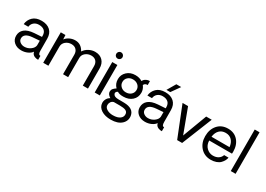

<svg xmlns="http://www.w3.org/2000/svg" viewBox="4 -1755 4167 3003"><g transform="rotate(30 2087.5 -254.0)"><path d="M211.9 4.9Q131.8 4.9 80.8 -39.6Q29.8 -84 29.8 -154.8Q29.8 -230 85.9 -277.1Q142.1 -324.2 255.9 -332L390.1 -340.8V-358.9Q390.1 -419.9 355 -450.9Q319.8 -481.9 257.8 -481.9Q202.6 -481.9 166.7 -451.4Q130.9 -420.9 125 -371.1H42Q49.8 -449.2 105.5 -503.2Q161.1 -557.1 262.2 -557.1Q361.3 -557.1 418.2 -504.6Q475.1 -452.1 475.1 -356.9Q475.1 -316.9 475.6 -268.1Q476.1 -219.2 476.1 -185.1Q476.1 -150.9 476.1 -147Q476.1 -105 485.6 -87.9Q495.1 -70.8 517.1 -71.8V0Q505.9 0 485.8 -2Q411.6 -14.2 397 -78.1Q375 -43 323.5 -19Q272 4.9 211.9 4.9ZM225.1 -68.8Q286.1 -68.8 335.4 -105Q384.8 -141.1 390.1 -188V-272L264.2 -262.2Q116.2 -250 116.2 -157.2Q116.2 -117.2 149.2 -93Q182.1 -68.8 225.1 -68.8Z M1230 -555.2Q1315.9 -555.2 1366.5 -503.2Q1417 -451.2 1417 -361.8V0H1323.7V-352.1Q1323.7 -408.2 1292.7 -441.2Q1261.7 -474.1 1206.1 -474.1Q1147 -474.1 1103 -438Q1059.1 -401.9 1059.1 -346.2V0H966.8V-352.1Q966.8 -408.2 934.8 -441.2Q902.8 -474.1 848.1 -474.1Q789.1 -474.1 745.6 -438Q702.1 -401.9 702.1 -346.2V0H608.9V-549.8H692.9L696.8 -471.2Q723.6 -509.3 771.2 -532.2Q818.8 -555.2 871.1 -555.2Q978 -555.2 1034.2 -449.2Q1063 -496.1 1116.9 -525.6Q1170.9 -555.2 1230 -555.2Z M1583.5 -637.2Q1560.5 -637.2 1544.2 -653.6Q1527.8 -669.9 1527.8 -693.8Q1527.8 -716.8 1544.2 -733.9Q1560.5 -751 1583.5 -751Q1607.4 -751 1624 -733.9Q1640.6 -716.8 1640.6 -693.8Q1640.6 -669.9 1624 -653.6Q1607.4 -637.2 1583.5 -637.2ZM1538.6 -549.8H1630.9V0H1538.6Z M1968.3 243.2Q1862.3 244.1 1793.7 199.5Q1725.1 154.8 1722.2 83Q1720.2 44.9 1739.3 9.5Q1758.3 -25.9 1795.4 -44.9Q1734.4 -83 1734.4 -129.9Q1734.4 -160.6 1751.7 -182.4Q1769 -204.1 1803.2 -226.1Q1748 -279.3 1748 -363.8Q1748 -443.8 1807.1 -499Q1866.2 -554.2 1957 -554.2Q2030.3 -554.2 2083 -520Q2095.2 -550.8 2129.2 -569.3Q2163.1 -587.9 2198.2 -585.9V-515.1Q2176.3 -517.1 2157.7 -507.1Q2139.2 -497.1 2132.3 -477.1Q2173.3 -423.8 2173.3 -360.8Q2173.3 -274.9 2113.8 -221.4Q2054.2 -168 1959 -167Q1887.2 -165 1849.1 -190.9Q1830.1 -184.1 1821 -168.9Q1812 -153.8 1817.4 -138.2Q1832.5 -94.2 1906.2 -92.8L2016.1 -91.8Q2190.9 -88.9 2210 36.1Q2222.2 123 2157.2 182.6Q2092.3 242.2 1968.3 243.2ZM2086.4 -361.8Q2086.4 -411.6 2049.8 -444.3Q2013.2 -477.1 1957 -477.1Q1902.8 -477.1 1866.9 -444.1Q1831.1 -411.1 1831.1 -360.8Q1831.1 -312 1867.2 -278.6Q1903.3 -245.1 1957 -245.1Q2014.2 -245.1 2050.3 -278.1Q2086.4 -311 2086.4 -361.8ZM2125 43.9Q2119.1 8.8 2084.2 -5.6Q2049.3 -20 1983.4 -20H1874Q1841.8 -12.2 1825 12.9Q1808.1 38.1 1808.1 68.8Q1808.1 113.8 1853.3 140.4Q1898.4 167 1960 167Q2045.9 167 2089.8 132.6Q2133.8 98.1 2125 43.9Z M2668 -750 2559.1 -596.2H2489.7L2580.1 -750ZM2710 -147Q2710 -105 2719.5 -87.9Q2729 -70.8 2751 -71.8V0Q2739.7 0 2719.7 -2Q2645.5 -14.2 2630.9 -78.1Q2608.9 -43 2557.4 -19Q2505.9 4.9 2445.8 4.9Q2365.7 4.9 2314.7 -39.6Q2263.7 -84 2263.7 -154.8Q2263.7 -230 2319.8 -277.1Q2376 -324.2 2489.7 -332L2624 -340.8V-358.9Q2624 -419.9 2588.9 -450.9Q2553.7 -481.9 2491.7 -481.9Q2436.5 -481.9 2400.6 -451.4Q2364.7 -420.9 2358.9 -371.1H2275.9Q2283.7 -449.2 2339.4 -503.2Q2395 -557.1 2496.1 -557.1Q2595.2 -557.1 2652.1 -504.6Q2709 -452.1 2709 -356.9Q2709 -316.9 2709.5 -268.1Q2710 -219.2 2710 -185.1Q2710 -150.9 2710 -147ZM2624 -188V-272L2498 -262.2Q2350.1 -250 2350.1 -157.2Q2350.1 -117.2 2383.1 -93Q2416 -68.8 2459 -68.8Q2520 -68.8 2569.6 -105Q2619.1 -141.1 2624 -188Z M3336.9 -545.9 3117.7 0H3027.8L2810.1 -545.9H2909.7L3072.8 -108.9L3236.8 -545.9Z M3878.4 -277.8Q3878.4 -269 3876.5 -245.1H3464.8Q3467.8 -163.1 3516.6 -116.5Q3565.4 -69.8 3628.4 -68.8Q3688.5 -67.9 3728 -94Q3767.6 -120.1 3781.7 -164.1H3860.8Q3856.9 -136.2 3842.3 -108.6Q3827.6 -81.1 3801.8 -54Q3775.9 -26.9 3731.7 -11Q3687.5 4.9 3632.8 4.9Q3517.6 3.9 3447 -75.4Q3376.5 -154.8 3376.5 -273.9Q3376.5 -396 3445.1 -475.1Q3513.7 -554.2 3631.8 -554.2Q3744.6 -554.2 3811.5 -478Q3878.4 -401.9 3878.4 -277.8ZM3631.8 -478Q3561 -478 3518.3 -433.6Q3475.6 -389.2 3466.8 -314H3792.5Q3784.7 -389.2 3743.2 -433.6Q3701.7 -478 3631.8 -478Z M3996.1 0V-750H4083V0Z"/></g></svg>

Font: ø
Style: ø
Weight: 400
Designer: Samuel Oakes
Foundry: Samuel Oakes
Version: Version 1.000;PS 001.000;hotconv 1.0.88;makeotf.lib2.5.64775